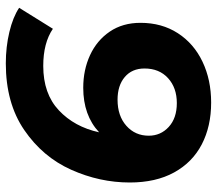

<svg xmlns="http://www.w3.org/2000/svg" viewBox="-64 -688 764 677"><g transform="rotate(90 318.5 -350.0)"><path d="M624 -425Q624 -319 579 -218.5Q534 -118 439 -53Q344 12 204 12Q146 12 93.5 -0.5Q41 -13 8 -35L82 -154Q132 -120 213 -120Q311 -120 369.5 -175Q428 -230 447 -317Q387 -261 290 -261Q227 -261 175 -285Q123 -309 92 -354.5Q61 -400 61 -463Q61 -538 97.5 -594.5Q134 -651 198 -681.5Q262 -712 342 -712Q426 -712 489.5 -679Q553 -646 588.5 -581.5Q624 -517 624 -425ZM459 -492Q459 -534 428 -562.5Q397 -591 344 -591Q290 -591 256 -560Q222 -529 222 -477Q222 -433 252 -407.5Q282 -382 332 -382Q389 -382 424 -413Q459 -444 459 -492Z"/></g></svg>

Font: Montserrat Alternates
Style: Bold Italic
Weight: 700
Italic angle: -11.3°
Designer: Julieta Ulanovsky
Foundry: Julieta Ulanovsky
Version: Version 7.200